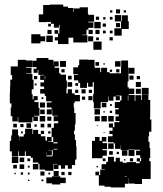

<svg xmlns="http://www.w3.org/2000/svg" viewBox="-20 -791 714 841"><path d="M60 -107H32V-128H23V-174H29V-198H33V-224H59V-198H63V-174H64V-193H84V-203H90V-227H122V-204H125V-222H147V-204H159V-218H173V-204H159V-194H179V-175H186V-191H206V-171H190V-169H213V-191H206V-231H232H216V-251H235V-260H215V-282H235V-284H209V-311H207V-290H185V-312H206V-320H185V-342H206V-347H182V-371H176V-381H156V-401H173V-412H157V-430H173V-441H156V-461H173V-463H148V-485H145V-472H127V-490H140V-497H122V-525H140V-537H192V-529H214V-504H215V-522H237V-500H219V-494H239V-470H245V-464H269V-438H273V-404H271V-382H307V-375H330V-347H307V-340H303V-320H305V-296H311V-246H308V-219H304V-203H308V-178H313V-150H315V-92H309V-68H295V-52H277V-67H265V-52H247V-67H236V-51H216V-71H232V-73H214V-43H178V-48H153V-73H148V-79H124V-100H115V-108H93V-128H89V-108H63V-128H60ZM421 -316H391V-343H388V-379H391V-406V-431H369H386V-411H366V-428H361V-406H331V-428H323V-439H304V-463H322V-466H301V-496H322V-505H327V-530H365V-529H394V-500H395V-494H419V-475H423V-494H449V-475H460V-470H485H510V-497H511V-526H541V-497H542V-468H543V-494H569V-468H543V-434H539V-409H544V-375H570V-349H573V-374H599V-353H602V-375H630V-353H638V-309V-279H637V-268H643V-214H633V-194H630V-170H635V-143H638V-99H634V-85H640V-55V-7H602V15H570V13H542V-10H541V14H527V30H465V27H438V22H413V-23H398V-39H414V-24H419V-48H439V-50H425V-72H445V-82H453V-104H479V-83H487V-100H505V-83H518V-78H536V-81H576V-76H592V-84H579V-98H593V-85H598V-99H594V-111H576V-131H594V-135H570V-136H543V-134H509V-156H508V-139H484V-163H501H478V-168H453V-194H473V-232H457V-250H475V-234H481V-256H503V-261H486V-281H500V-290H485V-312H500V-318H483V-344H506V-351H512V-372H489V-370H505V-352H487V-368H477V-350H455V-368H453V-344H424V-343H421ZM58 -259H34V-282H27V-320H30V-338H23V-384H24V-413H25V-442H33V-462H27V-500H58V-529H94V-526H121V-496H94V-493H118V-469H94V-467H122V-442H127V-400H119V-378H103H123V-356H127V-370H145V-352H131V-344H149V-318H131H153V-284H129V-281H146V-261H126V-278H122V-255H90H60V-279H58ZM269 -498H243V-524H269ZM508 -499H484V-523H508ZM414 -503H398V-519H414ZM439 -508H433V-514H439ZM263 -474H249V-488H263ZM503 -474H489V-488H503ZM471 -476H461V-486H471ZM565 -442H547V-460H565ZM294 -443H278V-459H294ZM178 -444V-458H176V-444ZM143 -444H129V-458H143ZM593 -444H579V-458H593ZM597 -410H575V-432H597ZM296 -411H276V-431H296ZM322 -415H310V-427H322ZM140 -417H132V-425H140ZM631 -376H601V-406H631ZM568 -379H544V-403H568ZM597 -380H575V-402H597ZM295 -382H277V-400H295ZM355 -382H337V-400H355ZM383 -384H369V-398H383ZM323 -384H309V-398H323ZM542 -351V-373H540V-351ZM385 -352H367V-370H385ZM353 -354H339V-368H353ZM170 -357H162V-365H170ZM177 -320H155V-342H177ZM446 -321H426V-341H446ZM470 -327H462V-335H470ZM418 -289H394V-313H418ZM176 -291H156V-311H176ZM471 -296H461V-306H471ZM439 -298H433V-304H439ZM448 -259H424V-283H448ZM478 -259H454V-283H478ZM178 -259H154V-283H178ZM417 -260H395V-282H417ZM205 -262H187V-280H205ZM116 -231H96V-251H116ZM204 -233H188V-249H204ZM174 -233H158V-249H174ZM54 -233H38V-249H54ZM83 -234H69V-248H83ZM141 -236H131V-246H141ZM408 -239H404V-243H408ZM473 -204H459V-218H473ZM201 -206H191V-216H201ZM80 -207H72V-215H80ZM438 -209H434V-213H438ZM429 -98H383V-128V-174H396V-191H416V-174H426V-191H446V-171H429V-164H449V-138H429V-133H448V-109H429ZM214 -163H232V-168H214V-136H231V-139H214ZM478 -139H454V-163H478ZM569 -108H543V-134H569ZM207 -110H185V-127H184V-106H208V-109H211V-133H190V-132H207ZM538 -109H514V-133H538ZM474 -113H458V-129H474ZM501 -116H491V-126H501ZM60 -77H32V-105H60ZM86 -81H66V-101H86ZM563 -84H549V-98H563ZM112 -85H100V-97H112ZM442 -85H430V-97H442ZM529 -88H523V-94H529ZM148 -49H124V-73H148ZM86 -51H66V-71H86ZM54 -53H38V-69H54ZM110 -57H102V-65H110ZM409 -58H403V-64H409ZM237 -20H215V-42H237ZM175 -22H157V-40H175ZM263 -24H249V-38H263ZM293 -24H279V-38H293ZM81 -26H71V-36H81ZM110 -27H102V-35H110ZM200 -27H192V-35H200ZM49 -28H43V-34H49ZM244 17H208V12H183V-14H208V-19H244ZM527 -16H535V-18H527ZM268 11H244V-13H268ZM170 3H162V-5H170ZM109 2H103V-4H109ZM280 -598H234V-643H219V-659H235V-644H240V-668H241V-682H238V-670H216V-687H203V-675H191V-687H203V-695H184V-694H150V-728H169V-769H197V-771H257V-762H278V-756H302V-738H304V-754H329V-759H365V-731H367V-726H392V-696H367V-693H389V-669H367V-661H359V-639H340V-637H363V-605H333H301V-626H280ZM506 -732H488V-750H506ZM472 -736H462V-746H472ZM532 -736H522V-746H532ZM513 -635H481V-667H510V-697H483V-725H511V-698H514V-724H540V-698H544V-664H513ZM414 -704H400V-718H414ZM473 -705H461V-717H473ZM442 -706H432V-716H442ZM421 -667H393V-695H421ZM506 -672H488V-690H506ZM444 -674H430V-688H444ZM386 -642H368V-660H386ZM206 -642H188V-660H206ZM416 -642H398V-660H416ZM443 -645H431V-657H443ZM473 -645H461V-657H473ZM157 -601H117V-641H157V-632H178V-610H157ZM211 -607H183V-635H211ZM388 -610H366V-632H388ZM474 -614H460V-628H474ZM234 -614H220V-628H234ZM413 -615H401V-627H413ZM425 -573H389V-609H425Z"/></svg>

Font: Rubik Storm
Style: Regular
Weight: 400
Designer: Hubert and Fischer, NaN
Foundry: Hubert and Fischer, NaN
Version: Version 2.201